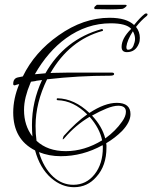

<svg xmlns="http://www.w3.org/2000/svg" viewBox="-20 -608 634 799"><path d="M288 171Q237 171 193 133Q146 92 126 18Q35 -28 35 -140Q35 -198 60 -258Q55 -257 51 -256Q47 -255 42 -253H40Q35 -253 35 -259Q35 -282 55 -286L75 -290Q124 -391 224 -461Q327 -534 436 -534Q506 -534 538 -504Q564 -536 581 -549Q584 -552 588 -552Q594 -552 594 -548Q594 -545 591 -542Q567 -523 546 -496Q562 -476 562 -450Q562 -436 558 -427Q544 -391 508 -391Q486 -391 486 -413Q486 -430 495.5 -448.5Q505 -467 526 -488Q505 -511 441 -511Q341 -511 255 -449Q179 -394 125 -299L169 -303Q249 -444 403 -487Q407 -488 408 -484Q410 -480 406 -479Q269 -441 190 -304Q198 -305 217.5 -305Q237 -305 269 -306H444Q455 -306 455 -300Q455 -293 438 -293Q306 -293 176 -278Q128 -180 128 -84Q128 -50 132 -22Q178 21 254 21Q331 21 405 -24Q395 -74 353 -122Q294 -87 248 -33Q243 -28 242 -28Q240 -28 242 -34Q244 -41 245 -42Q297 -100 343 -132Q286 -189 220 -191Q216 -191 216 -195Q216 -199 220 -199Q290 -197 352 -138Q416 -180 466 -180Q523 -180 523 -133Q523 -100 488 -63Q459 -34 422 -12L423 -3V6Q423 82 381 128Q344 171 288 171ZM513 -401Q528 -401 535 -417Q538 -425 540 -432Q542 -439 542 -446Q542 -462 533 -478Q509 -440 506 -414V-411Q506 -401 513 -401ZM115 -40Q113 -62 113 -88Q113 -185 155 -275L132 -272Q126 -270 120 -269.5Q114 -269 109 -268L106 -261Q94 -233 87 -205Q80 -177 80 -150Q80 -86 115 -40ZM418 -32Q461 -63 488 -102Q504 -124 504 -143Q504 -168 472 -168Q452 -168 423.5 -156.5Q395 -145 363 -127Q405 -82 418 -32ZM285 161Q339 161 373.5 117.5Q408 74 408 6Q408 -1 407 -4Q324 42 233 42Q184 42 142 25Q161 90 202 128Q239 161 285 161ZM439 -569Q422 -569 405.5 -569.5Q389 -570 375 -570Q372 -572 372 -575Q372 -580 383 -588H502Q507 -588 507 -585Q507 -582 500.5 -577Q494 -572 489 -571Q477 -570 464.5 -569.5Q452 -569 439 -569Z"/></svg>

Font: Lovers Quarrel
Style: Regular
Weight: 400
Designer: Robert E. Leuschke
Foundry: Robert E. Leuschke
Version: Version 1.010; ttfautohint (v1.8.3)